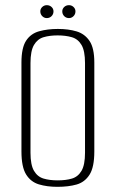

<svg xmlns="http://www.w3.org/2000/svg" viewBox="-20 -711 448 743"><path d="M202 12Q162 12 130.5 2.5Q99 -7 81 -36Q63 -65 63 -125V-469Q63 -526 81 -553.5Q99 -581 131.5 -590Q164 -599 204 -599Q245 -599 276.5 -589.5Q308 -580 326.5 -552.5Q345 -525 345 -469V-125Q345 -64 326.5 -35Q308 -6 276.5 3Q245 12 202 12ZM203 -13Q235 -13 258.5 -20Q282 -27 295.5 -50Q309 -73 309 -120V-467Q309 -514 295.5 -537Q282 -560 258 -567Q234 -574 203 -574Q172 -574 148.5 -567Q125 -560 111.5 -537Q98 -514 98 -467V-120Q98 -73 111.5 -50Q125 -27 148.5 -20Q172 -13 203 -13ZM161 -641Q151 -641 143.5 -648.5Q136 -656 136 -667Q136 -677 143.5 -684Q151 -691 161 -691Q172 -691 179.5 -684Q187 -677 187 -667Q187 -656 179.5 -648.5Q172 -641 161 -641ZM247 -641Q236 -641 228.5 -648.5Q221 -656 221 -667Q221 -677 228.5 -684Q236 -691 247 -691Q257 -691 264.5 -684Q272 -677 272 -667Q272 -656 264.5 -648.5Q257 -641 247 -641Z"/></svg>

Font: Alumni Sans Thin ExtraLight
Style: Regular
Weight: 250
Version: Version 1.018